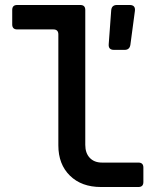

<svg xmlns="http://www.w3.org/2000/svg" viewBox="-20 -750 640 770"><path d="M385 0Q307 0 260.5 -45.5Q214 -91 214 -167V-612Q214 -632 194 -632H49Q29 -632 29 -652V-710Q29 -730 49 -730H302Q322 -730 322 -710V-169Q322 -136 340 -117Q358 -98 389 -98H535Q555 -98 555 -78V-20Q555 0 535 0ZM437 -550Q414 -550 416 -573L426 -709Q428 -730 449 -730H500Q524 -730 521 -706L503 -571Q500 -550 480 -550Z"/></svg>

Font: Pitagon Sans Mono SemiBold
Style: Regular
Weight: 600
Monospace: yes
Designer: Travis Tran
Foundry: Pitagon
Version: Version 1.001; ttfautohint (v1.8.4.7-5d5b);gftools[0.9.26]